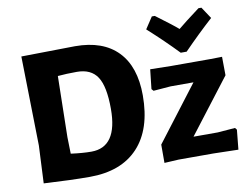

<svg xmlns="http://www.w3.org/2000/svg" viewBox="-79 -841 1247 961"><g transform="rotate(-10 544.5 -360.5)"><path d="M1000 -729 1039 -670Q966 -604 889 -525H859Q792 -595 709 -670L748 -729H763Q848 -666 874 -643Q906 -670 985 -729ZM343 -649Q485 -649 560 -571.5Q635 -494 635 -348Q635 -176 549 -84Q463 8 303 8Q211 8 71 0H70L79 -191L70 -645H71ZM227 -207 229 -123Q288 -115 333 -115Q466 -115 466 -309Q466 -423 434 -472Q402 -521 330 -521Q277 -521 233 -517ZM694 -470 801 -468H1002L1059 -469L1060 -375L849 -100H972L1061 -107L1069 -97L1059 3L932 0H756L683 4V-89L896 -368H780L692 -361L683 -371Z"/></g></svg>

Font: Alegreya Sans SC ExtraBold
Style: Regular
Weight: 800
Designer: Juan Pablo del Peral
Foundry: Huerta Tipografica
Version: Version 2.007